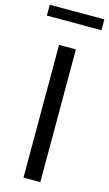

<svg xmlns="http://www.w3.org/2000/svg" viewBox="-151 -945 563 992"><g transform="rotate(15 131.0 -449.0)"><path d="M85 0V-710H175V0ZM-15 -840V-898H277V-840Z"/></g></svg>

Font: Raleway Thin Medium
Style: Regular
Weight: 500
Version: Version 4.026